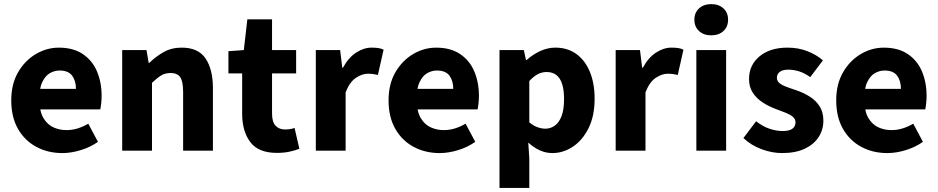

<svg xmlns="http://www.w3.org/2000/svg" viewBox="-20 -743 4627 947"><path d="M287.4 12Q216.1 12 158.9 -18.8Q101.8 -49.6 68.6 -107.6Q35.5 -165.7 35.5 -248.2Q35.5 -328.8 69.4 -386.9Q103.2 -444.9 156.9 -476.5Q210.6 -508 270.2 -508Q341.2 -508 388.1 -476.6Q435.1 -445.2 458.1 -391.3Q481.2 -337.4 481.2 -270Q481.2 -250.6 479.1 -232.6Q477.1 -214.5 474.6 -203.3H149.5L148.4 -304.7H354.6Q354.6 -344.3 335.9 -369.7Q317.2 -395.2 273.4 -395.2Q249.3 -395.2 226.1 -382.2Q203 -369.1 188 -337Q173 -305 174.2 -248.2Q175.3 -191.9 194.7 -159.9Q214.2 -127.9 244.1 -114.6Q274 -101.3 307 -101.3Q335.6 -101.3 362.4 -109.4Q389.2 -117.6 415.4 -133L463.2 -43.4Q425.8 -17.1 378.7 -2.6Q331.6 12 287.4 12Z M582.7 0V-496.1H702.6L713.2 -433.3H716.9Q748.3 -463.9 786.9 -486Q825.6 -508.1 876.3 -508.1Q957.7 -508.1 993.9 -454.6Q1030.2 -401 1030.2 -308V0H883.2V-289.2Q883.2 -342.8 868.5 -362.9Q853.9 -382.9 821.5 -382.9Q793.8 -382.9 774.1 -370.4Q754.4 -358 729.7 -334.7V0Z M1346.1 11.1Q1254.4 11.1 1214.4 -42.3Q1174.4 -95.7 1174.4 -181.4V-381H1106.6V-490.5L1182.6 -496L1200 -647.8H1321.8V-496H1440.6V-381H1321.8V-183.1Q1321.8 -141.2 1339.3 -122.8Q1356.9 -104.4 1385.7 -104.4Q1398.2 -104.4 1410.3 -106.1Q1422.5 -107.8 1432.8 -112.2L1456.6 -9.3Q1437.6 -1.4 1409.4 4.8Q1381.1 11.1 1346.1 11.1Z M1537.7 0V-496.1H1657.6L1668.2 -409.4H1671.9Q1699 -459.2 1736.7 -483.7Q1774.4 -508.1 1812.8 -508.1Q1833.9 -508.1 1847.8 -505.7Q1861.6 -503.3 1872 -498.1L1843.9 -373.3Q1831.6 -376.3 1821 -377.8Q1810.4 -379.3 1794 -379.3Q1765.9 -379.3 1735.3 -359Q1704.6 -338.7 1684.7 -287.5V0Z M2148.4 12Q2077.1 12 2019.9 -18.8Q1962.8 -49.6 1929.6 -107.6Q1896.5 -165.7 1896.5 -248.2Q1896.5 -328.8 1930.4 -386.9Q1964.2 -444.9 2017.9 -476.5Q2071.6 -508 2131.2 -508Q2202.2 -508 2249.1 -476.6Q2296.1 -445.2 2319.1 -391.3Q2342.2 -337.4 2342.2 -270Q2342.2 -250.6 2340.1 -232.6Q2338.1 -214.5 2335.6 -203.3H2010.5L2009.4 -304.7H2215.6Q2215.6 -344.3 2196.9 -369.7Q2178.2 -395.2 2134.4 -395.2Q2110.3 -395.2 2087.1 -382.2Q2064 -369.1 2049 -337Q2034 -305 2035.2 -248.2Q2036.3 -191.9 2055.7 -159.9Q2075.2 -127.9 2105.1 -114.6Q2135 -101.3 2168 -101.3Q2196.6 -101.3 2223.4 -109.4Q2250.2 -117.6 2276.4 -133L2324.2 -43.4Q2286.8 -17.1 2239.7 -2.6Q2192.6 12 2148.4 12Z M2443.7 184.1V-496.1H2563.6L2574.2 -447.3H2577.9Q2607.3 -473.8 2644 -491Q2680.7 -508.1 2719.1 -508.1Q2779.2 -508.1 2822.5 -476.9Q2865.8 -445.7 2889.3 -389Q2912.8 -332.4 2912.8 -255.9Q2912.8 -170.8 2882.9 -110.8Q2853 -50.8 2805.4 -19.4Q2757.8 12 2704.1 12Q2672.6 12 2642.5 -1.5Q2612.4 -15.1 2585.7 -39.8L2590.7 38.7V184.1ZM2669.8 -108.3Q2695.5 -108.3 2716.5 -123.4Q2737.6 -138.4 2749.9 -170.7Q2762.1 -202.9 2762.1 -254.2Q2762.1 -298.8 2752.7 -328.4Q2743.3 -358 2724.3 -372.9Q2705.3 -387.8 2675.9 -387.8Q2653.8 -387.8 2633.4 -377.5Q2613 -367.1 2590.7 -343.4V-139.7Q2610.8 -122.6 2631.3 -115.5Q2651.7 -108.3 2669.8 -108.3Z M3016.7 0V-496.1H3136.6L3147.2 -409.4H3150.9Q3178 -459.2 3215.7 -483.7Q3253.4 -508.1 3291.8 -508.1Q3312.9 -508.1 3326.8 -505.7Q3340.6 -503.3 3351 -498.1L3322.9 -373.3Q3310.6 -376.3 3300 -377.8Q3289.4 -379.3 3273 -379.3Q3244.9 -379.3 3214.3 -359Q3183.6 -338.7 3163.7 -287.5V0Z M3414.6 0V-496H3561.5V0ZM3488 -568.7Q3451.1 -568.7 3428 -589.8Q3404.9 -610.9 3404.9 -645.9Q3404.9 -680.7 3428 -701.7Q3451.1 -722.7 3488 -722.7Q3525.1 -722.7 3548.1 -701.7Q3571.1 -680.7 3571.1 -645.9Q3571.1 -610.9 3548.1 -589.8Q3525.1 -568.7 3488 -568.7Z M3837.3 12Q3787.7 12 3736 -7.2Q3684.2 -26.5 3646.8 -62.2L3709.3 -144.9Q3743.4 -118.2 3776.9 -107.5Q3810.3 -96.7 3840.9 -96.7Q3873.8 -96.7 3888.7 -108.4Q3903.6 -120 3903.6 -139.4Q3903.6 -155.8 3890.5 -166.9Q3877.3 -178 3855.6 -186.6Q3833.9 -195.3 3806.7 -205.3Q3771.3 -218.3 3741.3 -238Q3711.2 -257.7 3692.8 -286Q3674.5 -314.3 3674.5 -352.8Q3674.5 -422.6 3726.6 -465.4Q3778.7 -508.1 3864 -508.1Q3917.8 -508.1 3962.6 -490.5Q4007.3 -472.9 4038.9 -445.3L3976.4 -362.7Q3949.1 -382.1 3922.1 -390.8Q3895.1 -399.4 3868.6 -399.4Q3839.9 -399.4 3825.9 -388.4Q3811.9 -377.5 3811.9 -359.8Q3811.9 -345.6 3821.8 -335.7Q3831.6 -325.9 3852.1 -317.5Q3872.7 -309.1 3904.2 -299Q3942.2 -286.4 3973.4 -266.8Q4004.6 -247.2 4022.9 -218.2Q4041.1 -189.2 4041.1 -148Q4041.1 -103.1 4017.7 -66.9Q3994.4 -30.8 3949.1 -9.4Q3903.8 12 3837.3 12Z M4356.4 12Q4285.1 12 4227.9 -18.8Q4170.8 -49.6 4137.6 -107.6Q4104.5 -165.7 4104.5 -248.2Q4104.5 -328.8 4138.4 -386.9Q4172.2 -444.9 4225.9 -476.5Q4279.6 -508 4339.2 -508Q4410.2 -508 4457.1 -476.6Q4504.1 -445.2 4527.1 -391.3Q4550.2 -337.4 4550.2 -270Q4550.2 -250.6 4548.1 -232.6Q4546.1 -214.5 4543.6 -203.3H4218.5L4217.4 -304.7H4423.6Q4423.6 -344.3 4404.9 -369.7Q4386.2 -395.2 4342.4 -395.2Q4318.3 -395.2 4295.1 -382.2Q4272 -369.1 4257 -337Q4242 -305 4243.2 -248.2Q4244.3 -191.9 4263.7 -159.9Q4283.2 -127.9 4313.1 -114.6Q4343 -101.3 4376 -101.3Q4404.6 -101.3 4431.4 -109.4Q4458.2 -117.6 4484.4 -133L4532.2 -43.4Q4494.8 -17.1 4447.7 -2.6Q4400.6 12 4356.4 12Z"/></svg>

Font: Source Sans 3
Style: Regular
Weight: 200
Designer: Paul D. Hunt
Foundry: Adobe
Version: Version 3.046;hotconv 1.0.118;makeotfexe 2.5.65603